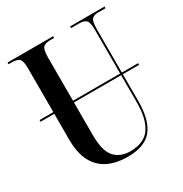

<svg xmlns="http://www.w3.org/2000/svg" viewBox="-168 -842 934 980"><g transform="rotate(-30 298.5 -352.0)"><path d="M304 10Q241 10 192.5 -12.5Q144 -35 116.5 -85Q89 -135 89 -217V-368H8V-378H89V-636Q89 -681 75.5 -692.5Q62 -704 34 -704H13V-714H282V-704H259Q231 -704 218 -692Q205 -680 205 -632V-378H483V-635Q483 -680 470.5 -692Q458 -704 430 -704H382V-714H585V-704H541Q517 -704 505 -692Q493 -680 493 -632V-378H589V-368H493V-209Q493 -98 449.5 -44Q406 10 304 10ZM205 -175Q205 -82 238.5 -45Q272 -8 330 -8Q412 -8 447.5 -59Q483 -110 483 -207V-368H205Z"/></g></svg>

Font: Noto Serif Display ExtraCondensed SemiBold
Style: Regular
Weight: 600
Width: 2
Designer: Monotype Design Team
Foundry: Monotype Imaging Inc.
Version: Version 2.009